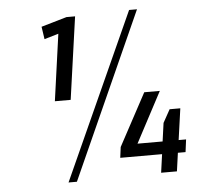

<svg xmlns="http://www.w3.org/2000/svg" viewBox="-51 -761 882 823"><g transform="rotate(-5 389.5 -350.0)"><path d="M251 -345H183L223 -632L162 -614L154 -668L264 -700H301ZM534 -707H568L247 7H211ZM447 -125 568 -350H635L520 -133H628L639 -212L670 -268H716L697 -133H729L722 -79H689L678 0H610L621 -79H441Z"/></g></svg>

Font: Pathway Extreme 8pt Thin 12pt Light
Style: Italic
Weight: 300
Italic angle: -8°
Version: Version 1.001;gftools[0.9.26]